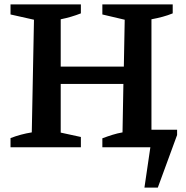

<svg xmlns="http://www.w3.org/2000/svg" viewBox="-20 -672 848 876"><path d="M28 0V-42Q75 -60 125 -68L135 -582L28 -606V-652H349V-611Q306 -594 257 -584V-368H545L549 -582L447 -606V-652H768V-611Q746 -602 722 -595.5Q698 -589 671 -584V-80H788V-56L700 184H639L666 0H447V-41Q471 -50 493.5 -57Q516 -64 539 -68L543 -289H257V-67L349 -47V0Z"/></svg>

Font: Piazzolla SemiBold
Style: Regular
Weight: 600
Designer: Juan Pablo del Peral
Foundry: Huerta Tipografica
Version: Version 1.330